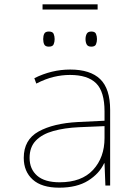

<svg xmlns="http://www.w3.org/2000/svg" viewBox="-20 -859 640 889"><path d="M254 10Q173 10 131.5 -27.5Q90 -65 90 -128Q90 -212 158.5 -250Q227 -288 341 -294L464 -300V-343Q464 -435 425 -473.5Q386 -512 304 -512Q267 -512 229 -503Q191 -494 148 -472L139 -497Q179 -517 220.5 -527Q262 -537 305 -537Q398 -537 444 -492.5Q490 -448 490 -350V0H468L464 -103H462Q440 -55 388 -22.5Q336 10 254 10ZM256 -15Q358 -15 411 -72.5Q464 -130 464 -220V-275L346 -270Q279 -267 227 -252.5Q175 -238 146 -208Q117 -178 117 -128Q117 -76 152 -45.5Q187 -15 256 -15ZM403 -643Q387 -643 381.5 -653Q376 -663 376 -678Q376 -692 381.5 -702.5Q387 -713 403 -713Q420 -713 424.5 -702Q429 -691 429 -678Q429 -665 424.5 -654Q420 -643 403 -643ZM206 -643Q190 -643 185 -653Q180 -663 180 -678Q180 -693 185 -703Q190 -713 206 -713Q224 -713 228.5 -702Q233 -691 233 -678Q233 -665 228.5 -654Q224 -643 206 -643ZM177 -815V-839H432V-815Z"/></svg>

Font: Noto Sans Mono Thin
Style: Regular
Weight: 100
Designer: Monotype Design Team
Foundry: Monotype Imaging Inc.
Version: Version 2.014